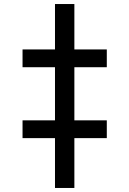

<svg xmlns="http://www.w3.org/2000/svg" viewBox="-20 -809 639 948"><path d="M251.5 -789.1H347.2V-564.9H507.3V-477.1H347.2V-214.8H507.3V-127H347.2V119.1H251.5V-127H91.3V-214.8H251.5V-477.1H91.3V-564.9H251.5Z"/></svg>

Font: UDEV Gothic 35
Style: Bold
Weight: 700
Version: v2.1.0; ttfautohint (v1.8.4.7-5d5b-dirty) -l 6 -r 45 -G 200 